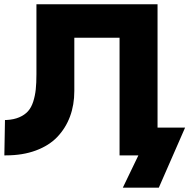

<svg xmlns="http://www.w3.org/2000/svg" viewBox="-27 -721 879 891"><path d="M-6.8 0 -3.9 -164.1H2.9Q37.6 -166 62.5 -176.8Q87.4 -187.5 102.8 -204.6Q118.2 -221.7 127 -248.8Q135.7 -275.9 138.9 -305.7Q142.1 -335.4 142.1 -377V-701.2H704.1V-128.9H832L710 149.9H543L615.2 0H527.8V-545.9H317.9V-298.8Q317.9 -234.4 297.9 -180.4Q277.8 -126.5 239.3 -85.9Q200.7 -45.4 139.6 -22.7Q78.6 0 1 0Z"/></svg>

Font: Hussar Preview
Style: Bold
Weight: 700
Foundry: Cannot Into Space Fonts, PlusOne Fonts
Version: Version 2.29RC2 "Millennial"